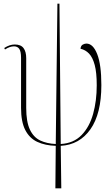

<svg xmlns="http://www.w3.org/2000/svg" viewBox="-20 -780 594 1040"><path d="M280 240 282 10Q224 8 182 -11.5Q140 -31 117 -75.5Q94 -120 94 -196V-467Q94 -501 84.5 -515Q75 -529 56 -529Q33 -529 7 -512L3 -520Q32 -539 60 -539Q93 -539 107.5 -519.5Q122 -500 122 -465V-196Q122 -120 142 -78Q162 -36 198 -19Q234 -2 282 0L291 -760H302L309 0Q379 -4 422 -48.5Q465 -93 484.5 -163.5Q504 -234 504 -318Q504 -387 493 -428Q482 -469 462.5 -489.5Q443 -510 416 -516Q418 -533 428.5 -538.5Q439 -544 448 -544Q484 -544 506.5 -487Q529 -430 529 -319Q529 -164 470 -80Q411 4 309 10L312 240Z"/></svg>

Font: Noto Serif Display Condensed Thin
Style: Regular
Weight: 100
Width: 3
Designer: Monotype Design Team
Foundry: Monotype Imaging Inc.
Version: Version 2.009